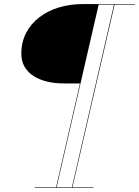

<svg xmlns="http://www.w3.org/2000/svg" viewBox="-20 -770 680 940"><path d="M149.5 150V147.5H254.5L371.5 -361.5H292.5Q248.5 -361.5 211 -370.5Q173.5 -379.5 145 -397.5Q116.5 -415.5 100.5 -442.8Q84.5 -470 84.5 -507Q84.5 -563.5 107.8 -608.5Q131 -653.5 172 -685Q213 -716.5 267.2 -733.2Q321.5 -750 383.5 -750H640.5V-747.5H541L334.5 147.5H438V150ZM257 147.5H332L538 -747.5H463Z"/></svg>

Font: Bodoni Moda 72pt Medium
Style: Italic
Weight: 500
Italic angle: -13°
Designer: Owen Earl
Foundry: indestructible type
Version: Version 2.004